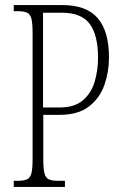

<svg xmlns="http://www.w3.org/2000/svg" viewBox="-20 -734 484 754"><path d="M34 0V-24H51Q74 -24 86.5 -30Q99 -36 103.5 -54Q108 -72 108 -110V-606Q108 -642 103.5 -660Q99 -678 86.5 -684Q74 -690 51 -690H34V-714H226Q320 -714 364 -662.5Q408 -611 408 -508Q408 -452 390 -400.5Q372 -349 329.5 -316Q287 -283 214 -283H150V-108Q150 -71 154.5 -53.5Q159 -36 171 -30Q183 -24 207 -24H235V0ZM215 -312Q273 -312 306 -340.5Q339 -369 352 -414Q365 -459 365 -507Q365 -596 332.5 -640Q300 -684 223 -684H149V-312Z"/></svg>

Font: Noto Serif Hebrew ExtraCondensed ExtraLight
Style: Regular
Weight: 200
Width: 2
Designer: Monotype Design Team
Foundry: Monotype Imaging Inc.
Version: Version 2.004; ttfautohint (v1.8.4.7-5d5b)